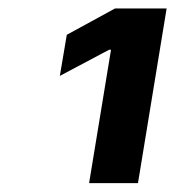

<svg xmlns="http://www.w3.org/2000/svg" viewBox="-20 -858 406 445"><path d="M366.2 -838.4 299.8 -433.6H186.5L237.3 -742.7H232.9L118.7 -682.1L134.8 -777.3L246.6 -838.4Z"/></svg>

Font: Inter 16pt
Style: Bold Italic
Weight: 700
Italic angle: -9.3988°
Version: Version 4.001;git-66647c0bb